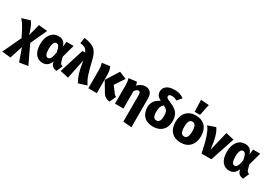

<svg xmlns="http://www.w3.org/2000/svg" viewBox="16 -2057 4944 3494"><g transform="rotate(30 2487.5 -310.0)"><path d="M341 -185 521 195 343 224 248 -45 161 224 -21 205 160 -181Q99 -310 59.5 -377.5Q20 -445 -27 -495L147 -547Q182 -493 202 -446.5Q222 -400 252 -298L316 -546L498 -528Z M732 -551Q859 -551 888 -420L902 -533H1052L978 -263L1005 -166Q1018 -120 1064 -112L1008 18Q905 6 885 -76L878 -106Q851 -42 811.5 -12Q772 18 713 18Q619 18 563.5 -54.5Q508 -127 508 -262Q508 -391 568 -471Q628 -551 732 -551ZM757 -423Q725 -423 705.5 -383Q686 -343 686 -262Q686 -110 754 -110Q787 -110 808 -145.5Q829 -181 845 -273Q829 -358 810 -390.5Q791 -423 757 -423Z M1152 -760Q1297 -740 1367.5 -686.5Q1438 -633 1470 -495Q1518 -293 1549.5 -200.5Q1581 -108 1632 -37L1459 18Q1413 -61 1387 -148Q1361 -235 1337 -395L1252 18L1076 -21L1236 -533H1295Q1272 -586 1240 -607.5Q1208 -629 1132 -640Z M2171 -486 2038 -286 2139 -150Q2159 -123 2185 -115L2124 18Q2072 13 2036 -8.5Q2000 -30 1971 -80L1851 -281L2019 -550ZM1813 -546Q1847 -484 1847 -347V0H1669V-389Q1669 -461 1649 -525Z M2556 -551Q2624 -551 2663 -508.5Q2702 -466 2702 -388V224L2524 206V-359Q2524 -421 2484 -421Q2443 -421 2407 -364V0H2229V-389Q2229 -463 2209 -525L2373 -546Q2387 -526 2396 -475Q2465 -551 2556 -551Z M3087 -524Q3199 -479 3248.5 -417Q3298 -355 3298 -249Q3298 -125 3226.5 -53.5Q3155 18 3034 18Q2911 18 2841 -51Q2771 -120 2771 -242Q2771 -388 2924 -460Q2865 -493 2844.5 -525.5Q2824 -558 2824 -603Q2824 -672 2880.5 -716.5Q2937 -761 3050 -761Q3168 -761 3245 -698L3166 -607Q3113 -640 3061 -640Q2993 -640 2993 -598Q2993 -576 3009.5 -562.5Q3026 -549 3087 -524ZM3033 -111Q3115 -111 3115 -250Q3115 -322 3096.5 -353.5Q3078 -385 3013 -417Q2978 -384 2965 -345.5Q2952 -307 2952 -250Q2952 -177 2971.5 -144Q2991 -111 3033 -111Z M3550 -844 3720 -831 3671 -596H3560ZM3615 -551Q3740 -551 3811 -476Q3882 -401 3882 -266Q3882 -136 3810.5 -59Q3739 18 3615 18Q3490 18 3419 -57Q3348 -132 3348 -267Q3348 -397 3419.5 -474Q3491 -551 3615 -551ZM3531 -267Q3531 -184 3551.5 -147.5Q3572 -111 3615 -111Q3658 -111 3678.5 -148.5Q3699 -186 3699 -266Q3699 -348 3678.5 -385Q3658 -422 3615 -422Q3572 -422 3551.5 -384.5Q3531 -347 3531 -267Z M4037 -551Q4118 -459 4154 -141L4252 -550L4424 -512L4254 0H4047Q3968 -403 3877 -496Z M4653 -551Q4780 -551 4809 -420L4823 -533H4973L4899 -263L4926 -166Q4939 -120 4985 -112L4929 18Q4826 6 4806 -76L4799 -106Q4772 -42 4732.5 -12Q4693 18 4634 18Q4540 18 4484.5 -54.5Q4429 -127 4429 -262Q4429 -391 4489 -471Q4549 -551 4653 -551ZM4678 -423Q4646 -423 4626.5 -383Q4607 -343 4607 -262Q4607 -110 4675 -110Q4708 -110 4729 -145.5Q4750 -181 4766 -273Q4750 -358 4731 -390.5Q4712 -423 4678 -423Z"/></g></svg>

Font: FiraGO ExtraBold
Style: Regular
Weight: 800
Designer: bBox Type
Foundry: bBox Type GmbH
Version: Version 1.001;PS 001.001;hotconv 1.0.88;makeotf.lib2.5.64775